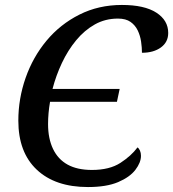

<svg xmlns="http://www.w3.org/2000/svg" viewBox="-20 -745 699 775"><path d="M335 10Q203 10 128.5 -60Q54 -130 54 -258Q54 -347 83.5 -431Q113 -515 168 -581Q223 -647 300.5 -686Q378 -725 472 -725Q563 -725 611 -694Q659 -663 659 -612Q659 -575 629.5 -553.5Q600 -532 553 -532Q553 -553 549.5 -577Q546 -601 536 -622Q526 -643 507 -656.5Q488 -670 456 -670Q405 -670 363 -646.5Q321 -623 287.5 -582.5Q254 -542 230 -491Q206 -440 192 -386H463L452 -334H182Q178 -311 176 -288.5Q174 -266 174 -244Q174 -186 194 -144Q214 -102 253 -80.5Q292 -59 351 -59Q422 -59 466 -87.5Q510 -116 535 -150Q541 -146 545 -137Q549 -128 549 -116Q549 -89 526.5 -59.5Q504 -30 457 -10Q410 10 335 10Z"/></svg>

Font: ET Text
Style: Italic
Weight: 470
Italic angle: -12°
Designer: Monotype Design Team
Foundry: Monotype Imaging Inc.
Version: Version 2.009